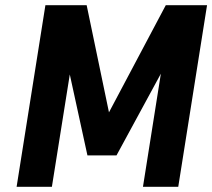

<svg xmlns="http://www.w3.org/2000/svg" viewBox="-20 -720 818 740"><path d="M619 -700 400 -287 314 -700H155L44 0H180L249 -433L317 -121H429L600 -436L531 0H667L778 -700Z"/></svg>

Font: Arthouse Owned
Style: Bold Italic
Weight: 700
Italic angle: -10°
Designer: Jeremy Tribby
Foundry: Tribby Type
Version: Version 1.000;PS 001.000;hotconv 1.0.88;makeotf.lib2.5.64775